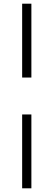

<svg xmlns="http://www.w3.org/2000/svg" viewBox="-20 -770 290 1040"><path d="M100 -350V-750H150V-350ZM100 250V-150H150V250Z"/></svg>

Font: Spectral SC
Style: Bold
Weight: 700
Designer: Jean-Baptiste Levee
Foundry: Production Type
Version: Version 2.001